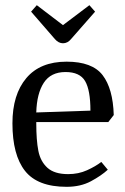

<svg xmlns="http://www.w3.org/2000/svg" viewBox="-20 -714 481 741"><path d="M28 -238Q28 -349 81.5 -412.5Q135 -476 237 -476Q336 -476 376 -424Q416 -372 419 -270L398 -243H120V-238Q120 -173 128 -132Q136 -91 163 -66.5Q190 -42 243 -42Q283 -42 316 -57Q349 -72 371 -89L396 -59Q371 -36 331 -14.5Q291 7 237 7Q125 7 76.5 -54.5Q28 -116 28 -238ZM233 -436Q176 -436 149 -394.5Q122 -353 120 -280L329 -287Q329 -366 308.5 -401Q288 -436 233 -436ZM192 -563 100 -669 122 -694 223 -617 325 -694 347 -669 254 -563Q241 -547 223 -547Q206 -547 192 -563Z"/></svg>

Font: Caladea
Style: Regular
Weight: 400
Designer: Carolina Giovagnoli and Andres Torresi
Foundry: Carolina Giovagnoli & Andres Torresi
Version: Version 1.001